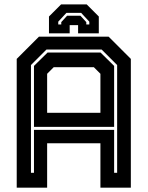

<svg xmlns="http://www.w3.org/2000/svg" viewBox="-20 -870 684 890"><path d="M57.5 0V-597L160.5 -700H483.5L586.5 -597V0H445.5V-206H198.5V0ZM123.5 -69H137.5V-268H509V-69H523V-568.5L451 -640.5H195.5L123.5 -568.5ZM198.5 -347H445.5V-528L415 -558.5H229L198.5 -528ZM137.5 -282V-564.5L200.5 -626.5H446L509 -564.5V-282ZM382 -849.5 438 -793.5V-715.5H342V-753.5H303V-715.5H207V-793.5L263 -849.5ZM356 -810.5H288L250 -769.5V-756.5H264V-767.5L291 -797H353L380 -767.5V-756.5H394V-769.5Z"/></svg>

Font: Tourney Thin
Style: Bold
Weight: 700
Version: Version 1.015